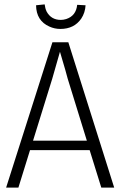

<svg xmlns="http://www.w3.org/2000/svg" viewBox="-20 -851 547 871"><path d="M63.5 0 116.2 -169.9H386.7L439.5 0H498L290 -659.2H217.8L7.8 0ZM216.8 -493.2Q245.1 -593.8 252 -616.2Q258.8 -592.8 276.4 -533.2Q284.2 -504.9 287.1 -494.1L374 -212.9H129.9ZM143.6 -827.1Q144.5 -756.8 204.1 -730.5Q227.5 -719.7 253.9 -719.7Q316.4 -719.7 348.6 -766.6Q366.2 -793 368.2 -827.1L330.1 -829.1Q325.2 -779.3 280.3 -764.6Q267.6 -760.7 255.9 -760.7Q211.9 -760.7 191.4 -798.8Q184.6 -813.5 182.6 -831.1Z"/></svg>

Font: Yaldevi Colombo Light
Style: Regular
Weight: 300
Designer: Sol Matas, Denzil Rajitha, Kosala Senevirathne and Pathum Egodawatta
Foundry: Mooniak
Version: Version 1.020 ; ttfautohint (v1.6)